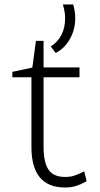

<svg xmlns="http://www.w3.org/2000/svg" viewBox="-20 -820 444 855"><path d="M35 0ZM366 -13Q339 2 317 8.5Q295 15 270 15Q120 15 120 -165V-476H35V-500L124 -519L140 -638H174V-520H334V-476H174V-167Q174 -97 196 -64.5Q218 -32 270 -32Q293 -32 310 -37.5Q327 -43 355 -57ZM206 -613Q270 -654 270 -740Q270 -765 260 -800H306Q315 -769 315 -739Q315 -688 291 -646Q267 -604 228 -584Z"/></svg>

Font: Martel Sans ExtraLight
Style: Regular
Weight: 275
Designer: Dan Reynolds and Mathieu Réguer
Foundry: Dan Reynolds and Mathieu Réguer
Version: Version 1.002; ttfautohint (v1.1) -l 5 -r 5 -G 72 -x 0 -D la